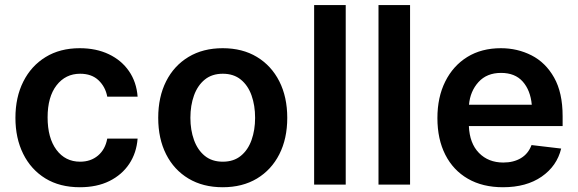

<svg xmlns="http://www.w3.org/2000/svg" viewBox="-20 -748 2341 778"><path d="M303.7 10.7Q222.2 10.7 163.8 -25.1Q105.5 -61 74 -124.5Q42.5 -188 42.5 -270.5Q42.5 -354 74.5 -417.5Q106.4 -481 164.8 -516.8Q223.1 -552.7 303.2 -552.7Q369.6 -552.7 420.9 -528.3Q472.2 -503.9 502.7 -459.7Q533.2 -415.5 537.6 -356.4H414.6Q407.2 -396 379.4 -422.6Q351.6 -449.2 304.7 -449.2Q245.6 -449.2 209.2 -402.3Q172.9 -355.5 172.9 -272.5Q172.9 -189 208.7 -140.9Q244.6 -92.8 304.7 -92.8Q347.7 -92.8 377.2 -117.7Q406.7 -142.6 414.6 -186.5H537.6Q533.2 -128.4 503.7 -84Q474.1 -39.6 423.3 -14.4Q372.6 10.7 303.7 10.7Z M882.3 10.7Q802.7 10.7 743.9 -24.4Q685.1 -59.6 653.1 -122.8Q621.1 -186 621.1 -270.5Q621.1 -355 653.1 -418.5Q685.1 -481.9 743.9 -517.3Q802.7 -552.7 882.3 -552.7Q962.4 -552.7 1021 -517.3Q1079.6 -481.9 1111.8 -418.5Q1144 -355 1144 -270.5Q1144 -186 1111.8 -122.8Q1079.6 -59.6 1021 -24.4Q962.4 10.7 882.3 10.7ZM882.8 -92.8Q926.8 -92.8 955.8 -116.5Q984.9 -140.1 999.3 -180.7Q1013.7 -221.2 1013.7 -270.5Q1013.7 -320.8 999.3 -361.3Q984.9 -401.9 955.8 -425.5Q926.8 -449.2 882.8 -449.2Q838.9 -449.2 809.8 -425.5Q780.8 -401.9 766.1 -361.3Q751.5 -320.8 751.5 -270.5Q751.5 -221.2 766.1 -180.7Q780.8 -140.1 809.8 -116.5Q838.9 -92.8 882.8 -92.8Z M1380.9 -727.5V0H1252.9V-727.5Z M1641.6 -727.5V0H1513.7V-727.5Z M2018.1 10.7Q1935.5 10.7 1876 -23.7Q1816.4 -58.1 1784.4 -121.1Q1752.4 -184.1 1752.4 -269.5Q1752.4 -354 1784.2 -417.7Q1815.9 -481.4 1873.5 -517.1Q1931.2 -552.7 2009.8 -552.7Q2076.7 -552.7 2133.8 -523.7Q2190.9 -494.6 2225.3 -433.6Q2259.8 -372.6 2259.8 -277.3V-237.3H1879.9Q1882.8 -167 1920.9 -128.2Q1959 -89.4 2019.5 -89.4Q2061 -89.4 2090.8 -107.2Q2120.6 -125 2133.8 -160.2L2253.9 -146Q2236.8 -75.2 2174.8 -32.2Q2112.8 10.7 2018.1 10.7ZM1880.4 -323.7H2134.8Q2129.4 -382.3 2098.1 -417.5Q2066.9 -452.6 2010.3 -452.6Q1952.6 -452.6 1918.9 -415.5Q1885.3 -378.4 1880.4 -323.7Z"/></svg>

Font: Inter Semi Bold
Style: Regular
Weight: 600
Designer: Rasmus Andersson
Foundry: rsms
Version: Version 4.000;git-e0f93cc